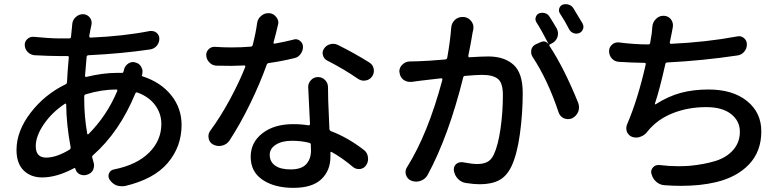

<svg xmlns="http://www.w3.org/2000/svg" viewBox="-20 -865 3790 936"><path d="M398.4 -405.3Q390.6 -403.3 390.6 -395.5V-378.9Q390.6 -297.9 405.3 -212.9Q405.3 -210.9 407.2 -210.4Q409.2 -210 411.1 -210.9Q501 -300.8 551.8 -421.9Q552.7 -424.8 551.3 -426.8Q549.8 -428.7 546.9 -428.7Q475.6 -428.7 398.4 -405.3ZM205.1 -96.7Q254.9 -96.7 319.3 -135.7Q325.2 -139.6 324.2 -147.5Q303.7 -257.8 302.7 -355.5Q302.7 -358.4 300.8 -359.4Q298.8 -360.4 296.9 -359.4Q234.4 -318.4 194.3 -260.3Q154.3 -202.1 154.3 -152.3Q154.3 -96.7 205.1 -96.7ZM584 -523.4Q587.9 -543 604.5 -554.7Q616.2 -562.5 628.9 -562.5Q634.8 -562.5 639.6 -560.5Q659.2 -556.6 668.9 -538.1Q674.8 -527.3 674.8 -516.6Q674.8 -508.8 672.9 -501Q672.9 -501 672.4 -500.5Q671.9 -500 671.9 -500Q669.9 -494.1 676.8 -492.2Q763.7 -463.9 814.5 -400.9Q865.2 -337.9 865.2 -255.9Q865.2 -150.4 797.9 -70.8Q730.5 8.8 588.9 42Q581.1 43 573.2 43Q559.6 43 545.9 38.1Q525.4 28.3 513.7 9.8Q508.8 1 508.8 -6.8Q508.8 -13.7 511.7 -20.5Q518.6 -36.1 536.1 -39.1Q647.5 -61.5 707 -121.1Q766.6 -180.7 766.6 -260.7Q766.6 -311.5 736.3 -352.5Q706.1 -393.6 649.4 -414.1Q642.6 -416 639.6 -409.2Q562.5 -221.7 433.6 -108.4Q427.7 -103.5 429.7 -96.7Q433.6 -85 436.5 -72.3Q438.5 -65.4 438.5 -58.6Q438.5 -46.9 433.6 -36.1Q423.8 -18.6 405.3 -13.7L402.3 -12.7Q395.5 -10.7 389.6 -10.7Q377.9 -10.7 368.2 -15.6Q351.6 -24.4 347.7 -42Q345.7 -47.9 340.8 -44.9Q256.8 0 185.5 0Q129.9 0 95.2 -34.2Q60.5 -68.4 60.5 -133.8Q60.5 -225.6 128.9 -314.9Q197.3 -404.3 299.8 -454.1Q305.7 -457 306.6 -463.9Q308.6 -511.7 315.4 -585Q316.4 -591.8 308.6 -591.8H268.6Q223.6 -591.8 148.4 -595.7Q128.9 -597.7 115.2 -611.3Q100.6 -626 100.6 -646.5Q100.6 -663.1 113.3 -674.8Q125 -685.5 140.6 -685.5Q142.6 -685.5 144.5 -685.5Q222.7 -677.7 271.5 -677.7H317.4Q325.2 -677.7 326.2 -685.5L332 -745.1Q333 -766.6 348.6 -781.2Q364.3 -795.9 384.8 -795.9Q384.8 -795.9 385.7 -795.9Q405.3 -794.9 418 -779.3Q426.8 -767.6 426.8 -752.9Q426.8 -749 425.8 -743.2Q420.9 -723.6 415 -688.5Q415 -685.5 417 -683.6Q418.9 -681.6 420.9 -681.6Q582 -688.5 710.9 -713.9Q714.8 -713.9 718.8 -713.9Q731.4 -713.9 742.2 -706.1Q756.8 -694.3 756.8 -676.8Q756.8 -657.2 744.1 -641.6Q731.4 -627 711.9 -624Q573.2 -603.5 410.2 -595.7Q403.3 -594.7 402.3 -587.9Q399.4 -547.9 394.5 -495.1Q394.5 -492.2 396.5 -490.7Q398.4 -489.3 401.4 -490.2Q481.4 -509.8 551.8 -509.8Q566.4 -509.8 573.2 -509.8Q580.1 -508.8 582 -515.6Q583 -519.5 584 -523.4Z M1780.3 -560.5Q1797.9 -549.8 1801.8 -529.3Q1802.7 -524.4 1802.7 -519.5Q1802.7 -504.9 1793.9 -492.2Q1782.2 -475.6 1762.7 -472.7Q1757.8 -471.7 1753.9 -471.7Q1739.3 -471.7 1725.6 -480.5Q1658.2 -527.3 1576.2 -569.3Q1559.6 -577.1 1554.7 -594.7Q1552.7 -600.6 1552.7 -606.4Q1552.7 -617.2 1559.6 -627.9Q1570.3 -644.5 1589.8 -649.4Q1596.7 -651.4 1604.5 -651.4Q1615.2 -651.4 1626 -646.5Q1707 -606.4 1780.3 -560.5ZM1411.1 -671.9Q1416 -673.8 1420.9 -673.8Q1432.6 -673.8 1442.4 -666Q1457 -655.3 1457 -636.2Q1457 -617.2 1445.3 -601.6Q1433.6 -585 1413.1 -581.1Q1352.5 -566.4 1290 -557.6Q1283.2 -556.6 1280.3 -549.8Q1248 -459 1199.2 -358.9Q1150.4 -258.8 1098.6 -179.7Q1085.9 -161.1 1063.5 -155.3Q1055.7 -153.3 1047.9 -153.3Q1033.2 -153.3 1019.5 -160.2Q1001 -169.9 997.1 -190.4Q996.1 -195.3 996.1 -201.2Q996.1 -214.8 1004.9 -227.5Q1054.7 -294.9 1100.6 -379.9Q1146.5 -464.8 1175.8 -539.1Q1176.8 -542 1175.3 -543.9Q1173.8 -545.9 1171.9 -545.9Q1130.9 -543.9 1107.4 -543.9Q1069.3 -543.9 1035.2 -544.9Q1014.6 -545.9 1001 -560.5Q985.4 -576.2 985.4 -597.7Q985.4 -613.3 997.1 -625Q1008.8 -636.7 1025.4 -636.7Q1026.4 -636.7 1027.3 -636.7Q1068.4 -633.8 1107.4 -633.8Q1159.2 -633.8 1202.1 -637.7Q1210 -637.7 1211.9 -645.5Q1226.6 -702.1 1233.4 -752Q1236.3 -774.4 1253.9 -788.1Q1268.6 -800.8 1288.1 -800.8Q1290 -800.8 1293 -800.8Q1314.5 -798.8 1327.1 -781.2Q1336.9 -768.6 1336.9 -754.9Q1336.9 -749 1335 -743.2Q1324.2 -696.3 1313.5 -658.2Q1312.5 -655.3 1314.5 -653.3Q1316.4 -651.4 1319.3 -652.3Q1364.3 -660.2 1411.1 -671.9ZM1496.1 -131.8Q1496.1 -149.4 1495.1 -160.2Q1495.1 -167 1487.3 -168.9Q1448.2 -178.7 1403.3 -178.7Q1354.5 -178.7 1324.7 -159.7Q1294.9 -140.6 1294.9 -110.4Q1294.9 -77.1 1320.8 -58.1Q1346.7 -39.1 1396.5 -39.1Q1449.2 -39.1 1472.7 -64.5Q1496.1 -89.8 1496.1 -131.8ZM1482.4 -441.4Q1482.4 -460 1496.1 -474.6Q1509.8 -489.3 1530.3 -489.3Q1550.8 -489.3 1564.9 -474.6Q1579.1 -460 1579.1 -439.5Q1579.1 -436.5 1579.1 -432.6Q1579.1 -412.1 1580.1 -373Q1581.1 -338.9 1585.9 -235.4Q1586.9 -228.5 1593.8 -225.6Q1675.8 -194.3 1752.9 -134.8Q1770.5 -122.1 1773.4 -100.6Q1774.4 -95.7 1774.4 -90.8Q1774.4 -74.2 1765.6 -60.5Q1754.9 -43.9 1735.4 -41Q1731.4 -41 1728.5 -41Q1712.9 -41 1701.2 -50.8Q1646.5 -96.7 1596.7 -124Q1594.7 -126 1592.8 -124.5Q1590.8 -123 1590.8 -121.1V-100.6Q1590.8 -33.2 1546.4 8.8Q1502 50.8 1410.2 50.8Q1318.4 50.8 1260.3 11.7Q1202.1 -27.3 1202.1 -100.6Q1202.1 -170.9 1259.3 -215.3Q1316.4 -259.8 1409.2 -259.8Q1450.2 -259.8 1484.4 -253.9Q1487.3 -253.9 1489.3 -255.9Q1491.2 -257.8 1491.2 -260.7Q1482.4 -431.6 1482.4 -441.4Z M2820.3 -750Q2824.2 -742.2 2824.2 -734.4Q2824.2 -728.5 2822.3 -723.6Q2817.4 -710 2804.7 -704.1Q2790 -698.2 2775.9 -703.6Q2761.7 -709 2754.9 -721.7Q2732.4 -765.6 2710 -798.8Q2702.1 -810.5 2706.1 -823.2Q2710 -835.9 2721.7 -841.8Q2729.5 -844.7 2738.3 -844.7Q2744.1 -844.7 2751 -842.8Q2765.6 -838.9 2774.4 -826.2Q2797.9 -788.1 2820.3 -750ZM2179.7 -730.5Q2181.6 -753.9 2199.2 -769.5Q2214.8 -782.2 2233.4 -782.2Q2236.3 -782.2 2239.3 -782.2H2242.2Q2264.6 -779.3 2278.3 -760.7Q2288.1 -747.1 2288.1 -731.4Q2288.1 -725.6 2287.1 -719.7Q2285.2 -713.9 2284.2 -708Q2277.3 -663.1 2262.7 -591.8Q2262.7 -589.8 2264.2 -587.4Q2265.6 -585 2268.6 -585.9Q2330.1 -589.8 2360.4 -589.8Q2438.5 -589.8 2483.4 -549.3Q2528.3 -508.8 2528.3 -412.1Q2528.3 -312.5 2514.6 -212.4Q2501 -112.3 2472.7 -52.7Q2449.2 -4.9 2412.1 14.2Q2375 33.2 2319.3 33.2Q2290 33.2 2252.9 27.3Q2229.5 24.4 2212.9 7.3Q2196.3 -9.8 2192.4 -34.2Q2192.4 -37.1 2192.4 -40Q2192.4 -54.7 2203.1 -64.5Q2213.9 -74.2 2227.5 -74.2Q2231.4 -74.2 2235.4 -74.2Q2280.3 -65.4 2306.6 -65.4Q2335 -65.4 2355 -75.2Q2375 -85 2387.7 -112.3Q2408.2 -156.2 2419.9 -236.8Q2431.6 -317.4 2431.6 -401.4Q2431.6 -460.9 2407.2 -480.5Q2382.8 -500 2330.1 -500Q2303.7 -500 2248 -495.1Q2240.2 -495.1 2238.3 -488.3Q2167 -201.2 2064.5 -11.7Q2052.7 8.8 2030.3 16.6Q2019.5 20.5 2008.8 20.5Q1997.1 20.5 1984.4 15.6Q1965.8 7.8 1959 -12.7Q1957 -19.5 1957 -26.4Q1957 -39.1 1964.8 -50.8Q2066.4 -212.9 2136.7 -476.6Q2136.7 -479.5 2135.3 -481.4Q2133.8 -483.4 2130.9 -483.4Q2035.2 -472.7 2030.3 -471.7Q2010.7 -469.7 1986.3 -465.8Q1981.4 -465.8 1978.5 -465.8Q1960.9 -465.8 1946.3 -476.6Q1929.7 -490.2 1927.7 -511.7Q1926.8 -514.6 1926.8 -516.6Q1926.8 -535.2 1940.4 -548.8Q1955.1 -564.5 1976.6 -565.4Q1988.3 -565.4 2018.6 -566.4Q2062.5 -567.4 2151.4 -575.2Q2158.2 -576.2 2160.2 -583Q2174.8 -665 2179.7 -730.5ZM2694.3 -725.6Q2700.2 -713.9 2700.2 -701.2Q2700.2 -692.4 2697.3 -683.6Q2689.5 -662.1 2668 -652.3L2662.1 -649.4Q2655.3 -647.5 2659.2 -640.6Q2730.5 -532.2 2798.8 -363.3Q2802.7 -352.5 2802.7 -341.8Q2802.7 -331.1 2798.8 -320.3Q2790 -298.8 2768.6 -288.1Q2758.8 -284.2 2749 -284.2Q2739.3 -284.2 2729.5 -288.1Q2710 -296.9 2703.1 -317.4Q2650.4 -475.6 2576.2 -587.9Q2569.3 -599.6 2569.3 -611.3Q2569.3 -617.2 2570.3 -623Q2575.2 -641.6 2592.8 -649.4L2617.2 -660.2Q2624 -663.1 2630.9 -663.1Q2643.6 -663.1 2653.3 -650.4Q2653.3 -650.4 2654.3 -650.4Q2622.1 -713.9 2594.7 -756.8Q2587.9 -768.6 2591.8 -781.2Q2595.7 -793.9 2607.4 -799.8Q2616.2 -802.7 2624 -802.7Q2630.9 -802.7 2636.7 -800.8Q2651.4 -796.9 2659.2 -783.2Q2675.8 -757.8 2694.3 -725.6Z M3574.2 -687.5Q3578.1 -688.5 3582 -688.5Q3595.7 -688.5 3606.4 -679.7Q3621.1 -668 3621.1 -648.4Q3621.1 -628.9 3608.4 -613.3Q3595.7 -597.7 3575.2 -594.7Q3406.2 -569.3 3232.4 -560.5Q3224.6 -559.6 3223.6 -552.7Q3195.3 -426.8 3172.9 -360.4Q3171.9 -358.4 3173.3 -356.9Q3174.8 -355.5 3175.8 -356.4Q3237.3 -395.5 3298.3 -412.1Q3359.4 -428.7 3433.6 -428.7Q3551.8 -428.7 3621.6 -372.6Q3691.4 -316.4 3691.4 -224.6Q3691.4 -127 3631.8 -64Q3572.3 -1 3468.8 23.4Q3394.5 41 3299.8 41Q3262.7 41 3221.7 38.1Q3198.2 37.1 3180.2 22Q3162.1 6.8 3156.2 -16.6Q3154.3 -21.5 3154.3 -26.4Q3154.3 -38.1 3163.1 -48.8Q3173.8 -60.5 3189.5 -60.5Q3191.4 -60.5 3194.3 -60.5Q3241.2 -54.7 3286.1 -54.7Q3314.5 -54.7 3341.8 -56.6Q3413.1 -63.5 3467.3 -80.1Q3521.5 -96.7 3554.2 -133.8Q3586.9 -170.9 3586.9 -222.7Q3586.9 -275.4 3543.9 -309.1Q3501 -342.8 3422.9 -342.8Q3334 -342.8 3259.3 -313Q3184.6 -283.2 3137.7 -225.6Q3136.7 -224.6 3135.7 -222.7Q3122.1 -205.1 3101.6 -198.2Q3091.8 -194.3 3082 -194.3Q3072.3 -194.3 3062.5 -197.3Q3043.9 -204.1 3036.1 -222.7Q3033.2 -231.4 3033.2 -240.2Q3033.2 -249 3037.1 -258.8Q3088.9 -378.9 3127.9 -550.8Q3129.9 -557.6 3122.1 -558.6Q3056.6 -559.6 2998 -563.5Q2976.6 -564.5 2962.9 -579.6Q2949.2 -594.7 2949.2 -616.2Q2949.2 -634.8 2963.9 -647.5Q2975.6 -658.2 2991.2 -658.2Q2994.1 -658.2 2997.1 -658.2Q3073.2 -648.4 3140.6 -648.4Q3148.4 -648.4 3149.4 -655.3Q3154.3 -682.6 3157.2 -702.1Q3159.2 -722.7 3160.2 -735.4Q3162.1 -757.8 3178.7 -773.4Q3193.4 -788.1 3213.9 -788.1Q3215.8 -788.1 3216.8 -788.1Q3238.3 -787.1 3251 -770.5Q3260.7 -756.8 3260.7 -742.2Q3260.7 -737.3 3259.8 -731.4Q3256.8 -715.8 3252.9 -695.3L3245.1 -658.2Q3245.1 -655.3 3246.6 -653.3Q3248 -651.4 3251 -651.4Q3421.9 -659.2 3574.2 -687.5Z"/></svg>

Font: Gen Jyuu Gothic P Medium
Style: Regular
Weight: 500
Designer: [Source Han Sans]
Ryoko NISHIZUKA  (kana & ideographs); Paul D. Hunt (Latin, Greek & Cyrillic); Wenlong ZHANG  (bopomofo
Version: Version 1.002.20150607